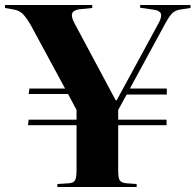

<svg xmlns="http://www.w3.org/2000/svg" viewBox="-23 -750 784 770"><path d="M207 0V-12L253 -15Q272 -16 278 -27Q284 -38 284 -69V-248H89L92 -270H284V-309L250 -373H92L95 -395H238L100 -650Q83 -679 69 -693.5Q55 -708 31 -712L-3 -718V-730H347V-718L297 -713Q273 -710 267 -697.5Q261 -685 275 -658L441 -348H445L613 -657Q627 -683 622 -695.5Q617 -708 594 -711L539 -719V-730H741V-718L701 -712Q681 -709 669 -698Q657 -687 640 -656L498 -395H646V-371H485L451 -309V-270H645V-248H451V-65Q451 -36 457.5 -26.5Q464 -17 484 -15L525 -12V0Z"/></svg>

Font: Literata 72pt
Style: Bold
Weight: 700
Designer: Latin by Veronika Burian and Jose Scaglione. Greek by Irene Vlachou. Cyrillic by Vera Evstafieva.
Foundry: TypeTogether
Version: Version 3.002